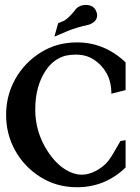

<svg xmlns="http://www.w3.org/2000/svg" viewBox="-20 -766 580 798"><path d="M206.1 -613.8 221.7 -669.4Q232.9 -673.8 235.6 -675.5Q238.3 -677.2 240.7 -677.2Q256.3 -684.1 272.7 -701.7Q289.1 -719.2 293.5 -726.1Q299.3 -734.9 314.9 -741.7Q325.2 -745.6 335.9 -745.6Q371.6 -745.6 381.3 -715.3Q383.8 -709 383.8 -703.1Q383.8 -678.7 356.9 -666.5L350.1 -663.6Q292 -650.9 253.4 -633.8ZM502 -183.6V-69.8Q417 12.2 299.8 12.2Q215.8 12.2 148.7 -29.8Q81.5 -71.8 43.5 -139.6Q5.4 -207.5 5.4 -288.6Q5.4 -369.6 43.5 -437.5Q81.5 -505.4 148.7 -547.6Q215.8 -589.8 299.8 -589.8Q414.6 -589.8 502 -506.8V-391.6L442.9 -376.5Q442.9 -426.8 422.1 -462.9Q401.4 -499 366.2 -520.5Q335.9 -539.1 295.4 -539.1Q275.4 -539.1 252.9 -534.7Q202.1 -521 169.9 -472.7Q126.5 -407.7 126.5 -310.5Q126.5 -218.3 176.3 -140.1Q210.9 -85.9 253.9 -60.1Q287.1 -40 319.8 -40Q356.4 -40 396 -66.4Q416.5 -80.1 430.7 -98.1Q445.3 -116.7 480.5 -179.7Z"/></svg>

Font: Quaaykop
Style: Bold
Weight: 700
Designer: Tup Wanders
Foundry: Free font, DO NOT SELL
Version: Version 1.00;July 31, 2023;FontCreator 11.5.0.2430 64-bit